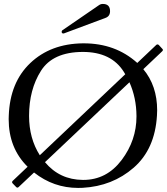

<svg xmlns="http://www.w3.org/2000/svg" viewBox="-20 -923 835 961"><path d="M300.3 -755.9Q299.3 -755.4 297.4 -755.4Q288.6 -755.4 288.6 -763.7Q288.6 -767.6 291.5 -771L475.1 -897Q483.9 -903.3 494.6 -903.3Q530.8 -903.3 530.8 -867.2Q530.8 -841.8 508.3 -833.5ZM205.1 -111.3Q278.8 -23.4 394.5 -22.5H397Q513.7 -22.5 588.9 -122.1Q663.1 -220.7 663.1 -339.8V-342.8Q662.6 -433.1 627.9 -511.2ZM394.5 -663.1Q244.6 -662.6 185.1 -568.6Q125.5 -474.6 125.5 -342.8Q125.5 -230.5 179.2 -146L606.9 -551.3Q603.5 -557.6 599.6 -563.5Q537.1 -663.1 394.5 -663.1ZM394.5 -706.1H399.4Q557.1 -706.1 665.5 -609.4Q666 -608.9 667 -607.9L762.2 -698.2Q765.1 -700.7 768.1 -700.7Q771.5 -700.7 774.9 -697.8L792 -679.2Q795.4 -676.3 795.4 -672.9Q795.4 -669.9 792 -666.5L697.3 -576.7Q766.6 -493.7 766.6 -371.1Q766.6 -357.9 765.6 -344.2Q755.4 -176.3 649.2 -83.7Q543 8.8 393.6 17.1Q382.3 17.6 371.1 17.6Q248 17.6 150.4 -59.6L73.2 13.2Q70.3 16.1 66.9 16.1Q64 16.1 60.5 12.7L43.5 -4.9Q40.5 -7.8 40.5 -11.2Q40.5 -14.6 43.5 -17.6L118.2 -88.4Q23.4 -181.6 23.4 -326.7Q23.4 -335.4 23.9 -344.2Q29.8 -510.7 131.6 -607.4Q233.4 -704.1 394.5 -706.1Z"/></svg>

Font: Caudex
Style: Regular
Weight: 400
Version: Version 1.04